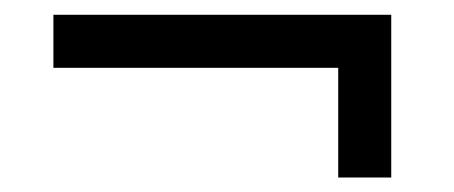

<svg xmlns="http://www.w3.org/2000/svg" viewBox="-20 -411 626 265"><path d="M446.8 -166V-317.4H53.7V-390.6H520V-166Z"/></svg>

Font: Andika New Basic
Style: Regular
Weight: 400
Designer: Victor Gaultney, Annie Olsen, Julie Remington, Don Collingsworth, Eric Hays
Foundry: SIL International
Version: Version 5.500